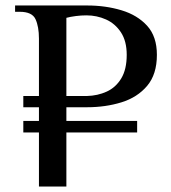

<svg xmlns="http://www.w3.org/2000/svg" viewBox="-20 -680 624 700"><path d="M122 0V-197H65V-239H122V-289H65V-330H122V-539Q122 -583 109.5 -610Q97 -637 52 -637H35V-660H298Q365 -660 423 -642.5Q481 -625 516.5 -586Q552 -547 552 -480Q552 -409 516.5 -367Q481 -325 423 -307Q365 -289 297 -289H222V-239H480V-197H222V0ZM222 -330H297Q336 -331 369 -346Q402 -361 422 -394Q442 -427 442 -480Q442 -530 421 -562Q400 -594 366.5 -609Q333 -624 295 -624Q276 -624 256.5 -621.5Q237 -619 222 -615Z"/></svg>

Font: El Messiri Medium
Style: Regular
Weight: 500
Designer: Mohamed Gaber
Foundry: Kief Type Foundry
Version: Version 2.020; ttfautohint (v1.8.3)